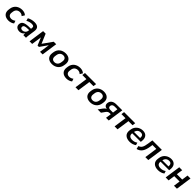

<svg xmlns="http://www.w3.org/2000/svg" viewBox="954 -3347 6160 6160"><g transform="rotate(45 4034.0 -267.5)"><path d="M332 10.7C403.3 10.7 478.5 -11.7 530.3 -55.7L499 -147C455.1 -110.8 403.8 -93.8 358.9 -93.8C272.5 -93.8 215.8 -145 230 -243.7L237.3 -296.4C252 -396.5 322.3 -445.8 409.2 -445.8C456.1 -445.8 501.5 -426.8 534.2 -392.1L591.3 -483.9C552.7 -525.4 486.8 -549.3 411.6 -549.3C255.4 -549.3 123.5 -460.4 100.1 -296.4L92.8 -243.7C69.8 -82 174.3 10.7 332 10.7Z M833 10.7C909.2 10.7 969.7 -25.4 1002.9 -83C1000.5 -55.2 1001 -27.3 1004.4 0H1124C1125 -47.9 1129.9 -96.2 1136.7 -143.6L1164.1 -336.9C1185.5 -485.8 1115.7 -549.3 965.8 -549.3C885.3 -549.3 785.6 -523.9 724.1 -484.9L748.5 -392.1C813 -429.7 880.9 -448.2 945.3 -448.2C1019.5 -448.2 1049.3 -421.4 1039.6 -350.6L1034.7 -316.9H990.2C752 -316.9 672.4 -269 657.2 -162.1C643.1 -64 712.9 10.7 833 10.7ZM874 -83C812.5 -83 780.3 -115.2 787.1 -165C794.9 -219.7 837.4 -244.6 980.5 -244.6H1024.4L1019 -210C1007.8 -131.3 945.3 -83 874 -83Z M1404.8 0 1454.6 -348.1 1564 -85.9H1626.5L1812 -349.1L1761.7 0H1879.9L1957 -539.1H1844.2L1614.3 -215.3L1477.5 -539.1H1362.8L1285.6 0Z M2305.7 10.7C2463.9 10.7 2590.3 -84 2613.3 -244.1L2621.1 -295.9C2644 -456.1 2543.9 -549.3 2385.7 -549.3C2227.5 -549.3 2099.6 -456.1 2076.7 -295.9L2068.8 -244.1C2045.9 -84 2147.5 10.7 2305.7 10.7ZM2320.3 -89.8C2240.2 -89.8 2186.5 -139.2 2201.2 -244.1L2208.5 -295.9C2223.6 -400.4 2291.5 -448.7 2371.1 -448.7C2450.7 -448.7 2504.4 -399.9 2489.3 -295.9L2481.9 -244.1C2467.3 -139.6 2399.4 -89.8 2320.3 -89.8Z M2963.9 10.7C3035.2 10.7 3110.4 -11.7 3162.1 -55.7L3130.9 -147C3086.9 -110.8 3035.6 -93.8 2990.7 -93.8C2904.3 -93.8 2847.7 -145 2861.8 -243.7L2869.1 -296.4C2883.8 -396.5 2954.1 -445.8 3041 -445.8C3087.9 -445.8 3133.3 -426.8 3166 -392.1L3223.1 -483.9C3184.6 -525.4 3118.7 -549.3 3043.5 -549.3C2887.2 -549.3 2755.4 -460.4 2731.9 -296.4L2724.6 -243.7C2701.7 -82 2806.2 10.7 2963.9 10.7Z M3504.9 0 3566.9 -433.1H3752.4L3767.6 -539.1H3263.2L3248 -433.1H3433.6L3371.6 0Z M4038.1 10.7C4196.3 10.7 4322.8 -84 4345.7 -244.1L4353.5 -295.9C4376.5 -456.1 4276.4 -549.3 4118.2 -549.3C3960 -549.3 3832 -456.1 3809.1 -295.9L3801.3 -244.1C3778.3 -84 3879.9 10.7 4038.1 10.7ZM4052.7 -89.8C3972.7 -89.8 3918.9 -139.2 3933.6 -244.1L3940.9 -295.9C3956.1 -400.4 4023.9 -448.7 4103.5 -448.7C4183.1 -448.7 4236.8 -399.9 4221.7 -295.9L4214.4 -244.1C4199.7 -139.6 4131.8 -89.8 4052.7 -89.8Z M4526.4 0 4614.7 -124C4645 -164.6 4679.2 -188.5 4724.1 -188.5H4783.2L4756.3 0H4878.9L4956.1 -539.1H4689C4552.7 -539.1 4468.8 -479.5 4453.6 -373.5C4440.9 -285.2 4483.9 -231.9 4573.2 -215.8C4537.6 -205.1 4505.4 -179.7 4479.5 -143.6L4376 0ZM4676.8 -276.9C4606 -276.9 4571.8 -308.1 4579.6 -364.3C4587.9 -420.4 4629.9 -451.2 4701.7 -451.2H4820.8L4796.4 -276.9Z M5278.8 0 5340.8 -433.1H5526.4L5541.5 -539.1H5037.1L5022 -433.1H5207.5L5145.5 0Z M5834 10.7C5915 10.7 6002 -15.1 6057.6 -61L6030.3 -147.5C5978 -106.9 5913.6 -89.8 5853 -89.8C5746.1 -89.8 5686.5 -138.2 5701.2 -242.7H6090.3L6095.2 -278.8C6119.6 -446.3 6042 -549.3 5889.2 -549.3C5737.8 -549.3 5604.5 -448.7 5583 -295.9L5575.2 -244.1C5552.2 -81.5 5661.6 10.7 5834 10.7ZM5879.4 -457.5C5959.5 -457.5 5998 -411.1 5989.3 -314H5711.9C5731.9 -408.2 5795.9 -457.5 5879.4 -457.5Z M6156.7 14.2C6307.6 -22.9 6383.8 -131.8 6417 -365.2L6427.2 -435.5H6602.5L6540.5 0H6673.8L6751 -539.1H6320.3L6295.9 -371.1C6270.5 -191.4 6230 -127 6130.9 -91.3Z M7121.1 10.7C7202.1 10.7 7289.1 -15.1 7344.7 -61L7317.4 -147.5C7265.1 -106.9 7200.7 -89.8 7140.1 -89.8C7033.2 -89.8 6973.6 -138.2 6988.3 -242.7H7377.4L7382.3 -278.8C7406.7 -446.3 7329.1 -549.3 7176.3 -549.3C7024.9 -549.3 6891.6 -448.7 6870.1 -295.9L6862.3 -244.1C6839.4 -81.5 6948.7 10.7 7121.1 10.7ZM7166.5 -457.5C7246.6 -457.5 7285.2 -411.1 7276.4 -314H6999C7019 -408.2 7083 -457.5 7166.5 -457.5Z M7596.2 0 7628.4 -224.1H7871.1L7838.9 0H7973.1L8050.3 -539.1H7916L7885.7 -327.6H7643.1L7673.3 -539.1H7539.6L7462.4 0Z"/></g></svg>

Font: Winston SemiBold
Style: Italic
Weight: 600
Italic angle: -8.13011°
Designer: Vernon Adams, Kim Jin-seong, David Berlow, Cristiano Sobral
Foundry: The Winston Project Authors
Version: Version 3.004